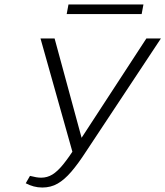

<svg xmlns="http://www.w3.org/2000/svg" viewBox="-20 -830 739 858"><path d="M169 8Q149 8 130.5 3Q112 -2 95 -11L114 -44Q130 -40 141.5 -38Q153 -36 164 -36Q191 -36 214 -50Q237 -64 262.5 -95.5Q288 -127 321 -178L634 -658H699L364 -152Q329 -98 298.5 -62.5Q268 -27 237.5 -9.5Q207 8 169 8ZM308 -136 161 -658H224L355 -176ZM278 -767 286 -810H621L613 -767Z"/></svg>

Font: Ysabeau Office Light
Style: Italic
Weight: 300
Italic angle: -12°
Designer: Christian Thalmann (Catharsis Fonts)
Version: Version 2.001;gftools[0.9.30]; featfreeze: tnum,lnum,ss02